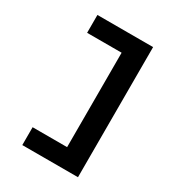

<svg xmlns="http://www.w3.org/2000/svg" viewBox="-202 -870 1004 1099"><g transform="rotate(30 300.0 -320.0)"><path d="M116 110V-8H344V-632H116V-750H484V110Z"/></g></svg>

Font: Geist Mono
Style: Bold
Weight: 700
Monospace: yes
Designer: Basement.studio, Andrés Briganti, Mateo Zaragoza
Foundry: Basement.studio, Vercel, Andrés Briganti, Guido Ferreyra, Mateo Zaragoza
Version: Version 1.500; ttfautohint (v1.8.4.7-5d5b)